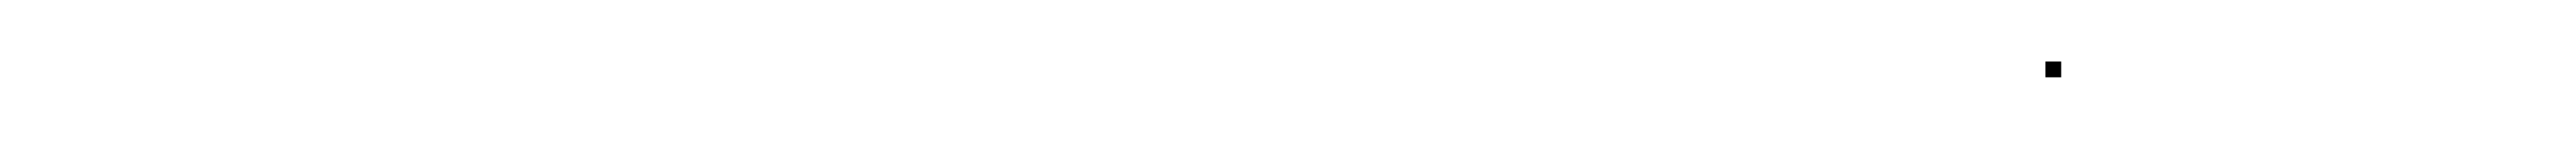

<svg xmlns="http://www.w3.org/2000/svg" viewBox="-20 -170 818 45"><path d="M629.5 -145.5H634.5V-150.5H629.5Z"/></svg>

Font: FRB American Cursive Just Endings
Style: Italic
Weight: 400
Italic angle: -25°
Version: Version 2.0;Modular Font Editor K font №1